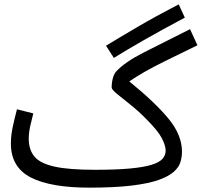

<svg xmlns="http://www.w3.org/2000/svg" viewBox="-20 -841 927 882"><path d="M390 21Q212 21 121 -26Q30 -73 30 -182Q30 -219 39 -260.5Q48 -302 58 -339L133 -320Q127 -298 119.5 -264.5Q112 -231 112 -205Q112 -153 138.5 -121.5Q165 -90 231 -75.5Q297 -61 416 -61Q514 -61 577.5 -67Q641 -73 676.5 -84Q712 -95 726.5 -111.5Q741 -128 741 -149Q741 -172 723.5 -206Q706 -240 652 -294Q615 -332 578 -361Q541 -390 517 -410Q493 -430 493 -439Q493 -462 498.5 -482Q504 -502 514 -513Q554 -556 639.5 -599.5Q725 -643 853 -707L887 -633Q796 -589 738.5 -560.5Q681 -532 643.5 -510.5Q606 -489 574 -467Q691 -372 753.5 -296.5Q816 -221 816 -144Q816 -121 809 -97Q802 -73 778.5 -52Q755 -31 709 -14.5Q663 2 585 11.5Q507 21 390 21ZM503 -575 467 -631Q526 -667 609.5 -716Q693 -765 801 -821L829 -760Q720 -702 640.5 -656.5Q561 -611 503 -575Z"/></svg>

Font: Noto Sans Living
Style: Regular
Weight: 400
Designer: Monotype Design Team
Foundry: Monotype Imaging Inc.
Version: Version 2.013; ttfautohint (v1.8.4.7-5d5b)